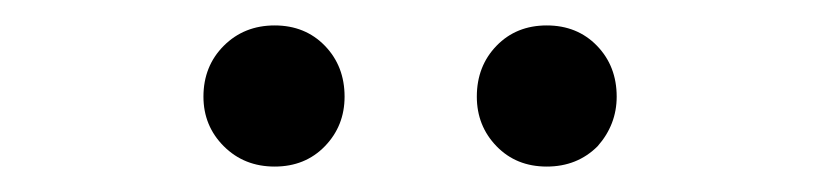

<svg xmlns="http://www.w3.org/2000/svg" viewBox="-20 -787 646 151"><path d="M196 -656Q172 -656 156 -672Q140 -688 140 -711Q140 -735 156 -751Q172 -767 196 -767Q220 -767 235.5 -751Q251 -735 251 -711Q251 -688 235.5 -672Q220 -656 196 -656ZM410 -656Q386 -656 370.5 -672Q355 -688 355 -711Q355 -735 370.5 -751Q386 -767 410 -767Q434 -767 449.5 -751Q465 -735 465 -711Q465 -689 450 -672Q434 -656 410 -656Z"/></svg>

Font: GenSenRounded TW R
Style: Regular
Weight: 400
Version: Version 1.501;PS 1;hotconv 16.6.51;makeotf.lib2.5.65220